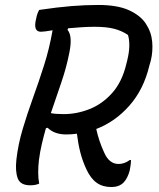

<svg xmlns="http://www.w3.org/2000/svg" viewBox="-20 -740 640 774"><path d="M138 0Q124 7 102 7Q62 7 51.5 -21Q41 -49 46 -96Q53 -158 71.5 -220Q90 -282 113 -345.5Q136 -409 157.5 -476.5Q179 -544 192 -618Q175 -615 163 -613.5Q151 -612 145 -612Q112 -612 126 -666Q128 -677 131 -685Q134 -693 138 -700Q212 -711 268 -715.5Q324 -720 376 -720Q453 -720 499.5 -699Q546 -678 568 -644.5Q590 -611 593.5 -572Q597 -533 588 -496L582 -475Q559 -379 501.5 -314Q444 -249 368 -220Q379 -170 400 -125Q420 -79 458 -79Q482 -79 503 -95H508Q508 -85 506.5 -74.5Q505 -64 503 -53Q494 -20 478 -4Q460 14 429 14Q394 14 370 -3Q346 -20 329 -56Q313 -90 304 -125Q295 -160 290 -201Q269 -198 247 -198Q199 -198 172 -225L165 -223Q156 -191 148.5 -159Q141 -127 137 -95Q134 -70 134 -45Q134 -20 138 0ZM260 -530Q248 -468 227 -407Q206 -346 185 -284Q202 -280 237 -280Q290 -280 341.5 -300.5Q393 -321 432.5 -365.5Q472 -410 489 -481L493 -497Q508 -558 496 -599Q471 -616 440 -624Q409 -632 361 -632Q333 -632 306 -630Q279 -628 255 -626L252 -620Q273 -596 260 -530Z"/></svg>

Font: Recursive Sn Csl St
Style: Italic
Weight: 400
Italic angle: -15°
Version: Version 1.079;hotconv 1.0.112;makeotfexe 2.5.65598; ttfautoh